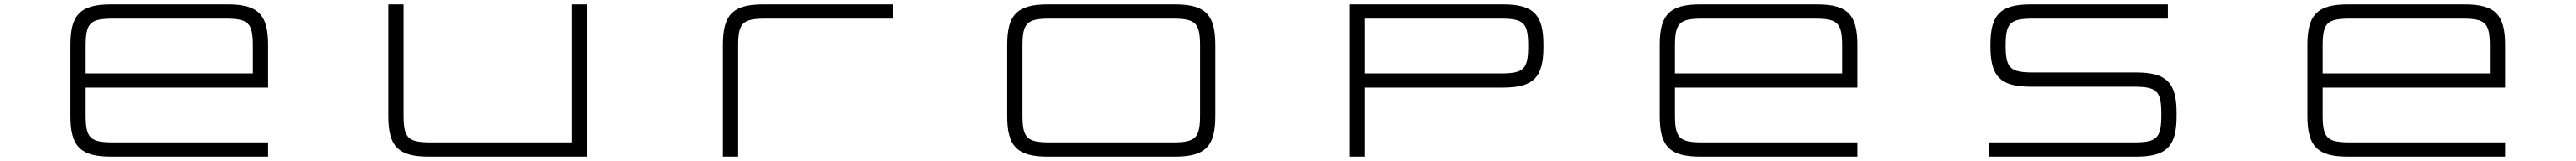

<svg xmlns="http://www.w3.org/2000/svg" viewBox="-20 -720 11846 740"><path d="M1027 -700H490.5C350.5 -700 304 -654 304 -514V-186C304 -46 350.5 0 490.5 0H1213V-65.5H500C394 -65.5 374 -85.5 374 -191V-317.5H1213V-514C1213 -654 1167 -700 1027 -700ZM374 -382.5V-509C374 -614.5 394 -634.5 500 -634.5H1017.5C1123 -634.5 1143 -614.5 1143 -509V-382.5Z M1952 0H2678V-700H2608V-65.5H1961.5C1856 -65.5 1836 -85.5 1836 -191V-700H1766V-186C1766 -46 1812 0 1952 0Z M3305 -514V0H3375V-509C3375 -614.5 3395 -634.5 3501 -634.5H4088.5V-700H3491C3351 -700 3305 -654 3305 -514Z M5383.5 -700H4799C4659 -700 4612.5 -654 4612.5 -514V-186C4612.5 -46 4659 0 4799 0H5383.5C5523.5 0 5569.5 -46 5569.5 -186V-514C5569.5 -654 5523.5 -700 5383.5 -700ZM4682.5 -191V-509C4682.5 -614.5 4702.5 -634.5 4808.5 -634.5H5374C5479.5 -634.5 5499.5 -614.5 5499.5 -509V-191C5499.5 -85.5 5479.5 -65.5 5374 -65.5H4808.5C4702.5 -65.5 4682.5 -85.5 4682.5 -191Z M6187.5 -700V0H6257.5V-317.5H6892.5C7032.5 -317.5 7078.5 -363.5 7078.5 -503.5V-514C7078.5 -654 7032.5 -700 6892.5 -700ZM6257.5 -382.5V-634.5H6883C6988.5 -634.5 7008.5 -614.5 7008.5 -509V-508.5C7008.5 -402.5 6988.5 -382.5 6883 -382.5Z M8336.5 -700H7800C7660 -700 7613.5 -654 7613.5 -514V-186C7613.5 -46 7660 0 7800 0H8522.5V-65.5H7809.5C7703.5 -65.5 7683.5 -85.5 7683.5 -191V-317.5H8522.5V-514C8522.5 -654 8476.5 -700 8336.5 -700ZM7683.5 -382.5V-509C7683.5 -614.5 7703.5 -634.5 7809.5 -634.5H8327C8432.5 -634.5 8452.5 -614.5 8452.5 -509V-382.5Z M9950.5 -700H9320.5C9180.5 -700 9134.5 -654 9134.5 -514V-507.5C9134.5 -367.5 9180.5 -321.5 9320.5 -321.5H9795C9900.5 -321.5 9920.5 -301.5 9920.5 -196V-191C9920.5 -85.5 9900.5 -65.5 9795 -65.5H9126V0H9804.5C9944.5 0 9990.5 -46 9990.5 -186V-201C9990.5 -340.5 9944.5 -387 9804.5 -387H9330C9225 -387 9204.5 -407 9204.5 -511C9204.5 -614.5 9225 -634.5 9330 -634.5H9950.5Z M11315.5 -700H10779C10639 -700 10592.5 -654 10592.5 -514V-186C10592.5 -46 10639 0 10779 0H11501.5V-65.5H10788.5C10682.5 -65.5 10662.5 -85.5 10662.5 -191V-317.5H11501.5V-514C11501.5 -654 11455.5 -700 11315.5 -700ZM10662.5 -382.5V-509C10662.5 -614.5 10682.5 -634.5 10788.5 -634.5H11306C11411.5 -634.5 11431.5 -614.5 11431.5 -509V-382.5Z"/></svg>

Font: Melete Light
Style: Regular
Weight: 300
Width: 6
Designer: Sora Sagano
Foundry: DOT COLON
Version: Version 0.200;FEAKit 1.0